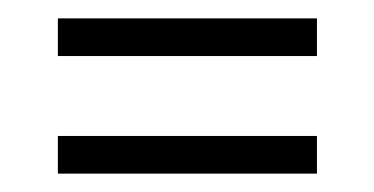

<svg xmlns="http://www.w3.org/2000/svg" viewBox="-20 -339 407 209"><path d="M325 -278H43V-319H325ZM325 -150H43V-191H325Z"/></svg>

Font: Bhavuka
Style: Regular
Weight: 400
Version: 2.94.0; ttfautohint (v1.2) -l 7 -r 28 -G 50 -x 13 -D deva -f